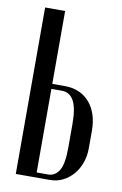

<svg xmlns="http://www.w3.org/2000/svg" viewBox="-81 -747 506 794"><g transform="rotate(10 172.0 -349.5)"><path d="M181 -393Q214 -393 240.5 -381Q267 -369 285 -347.5Q303 -326 312.5 -296.5Q322 -267 322 -232V-157Q322 -124 311.5 -95Q301 -66 282.5 -45Q264 -24 239.5 -12Q215 0 186 0H43V-699H127V-393ZM238 -244Q238 -311 221 -341.5Q204 -372 171 -372H127V-21H175Q204 -21 221 -48.5Q238 -76 238 -145Z"/></g></svg>

Font: Moniqa SemBd Narrow Heading
Style: Regular
Weight: 600
Width: 4
Designer: Rajesh Rajput
Foundry: Rajesh Rajput
Version: Version 1.000